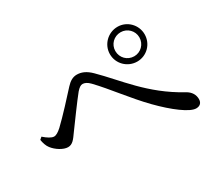

<svg xmlns="http://www.w3.org/2000/svg" viewBox="-118 -927 1237 1102"><g transform="rotate(-30 500.0 -376.0)"><path d="M747 -462C810 -462 861 -513 861 -577C861 -640 810 -692 747 -692C683 -692 631 -640 631 -577C631 -513 683 -462 747 -462ZM905 -60C931 -60 945 -75 945 -99C945 -126 932 -153 898 -171C705 -277 609 -419 499 -527C466 -560 436 -571 407 -571C381 -571 359 -558 337 -534C301 -494 215 -400 168 -356C148 -338 132 -328 118 -328C101 -328 78 -343 54 -364L39 -351C43 -328 50 -306 62 -291C84 -262 126 -235 157 -235C187 -235 203 -258 227 -292C263 -341 334 -439 369 -482C385 -500 397 -508 409 -508C422 -508 438 -502 457 -482C530 -406 608 -298 693 -211C778 -124 863 -60 905 -60ZM747 -497C702 -497 667 -532 667 -577C667 -621 702 -656 747 -656C790 -656 826 -621 826 -577C826 -532 790 -497 747 -497Z"/></g></svg>

Font: Source Han Serif SC Medium
Style: Regular
Weight: 500
Designer: Ryoko NISHIZUKA 西塚涼子 (kana & ideographs); Frank Grießhammer (Latin, Greek & Cyrillic); Wenlong ZHANG 张文龙 (bopomofo); San
Foundry: Adobe
Version: Version 2.003;hotconv 1.1.1;makeotfexe 2.6.0